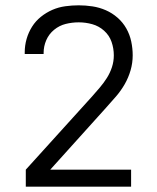

<svg xmlns="http://www.w3.org/2000/svg" viewBox="-20 -702 590 722"><path d="M77 0V-64L326 -339Q341 -356 355.5 -373Q370 -390 382 -409Q394 -428 401 -449.5Q408 -471 408 -494Q408 -520 399.5 -544.5Q391 -569 371.5 -586.5Q352 -604 327 -611Q302 -618 276 -618Q251 -618 227 -612Q203 -606 183.5 -590Q164 -574 154 -551Q144 -528 144 -503V-499H73V-505Q73 -531 80 -555.5Q87 -580 100.5 -601.5Q114 -623 134 -639Q154 -655 177 -665Q200 -675 225.5 -678.5Q251 -682 276 -682Q302 -682 328 -678Q354 -674 378 -663.5Q402 -653 422 -635.5Q442 -618 455 -595Q468 -572 473.5 -546Q479 -520 479 -494Q479 -465 471 -437.5Q463 -410 449 -385.5Q435 -361 416 -339Q397 -317 378 -296L169 -64H473V0Z"/></svg>

Font: Lode Term
Style: Regular
Weight: 400
Monospace: yes
Designer: Belleve Invis
Foundry: Belleve Invis
Version: Version 29.2.0